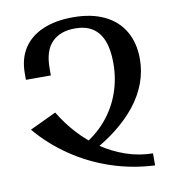

<svg xmlns="http://www.w3.org/2000/svg" viewBox="-82 -797 802 880"><g transform="rotate(-10 319.0 -357.0)"><path d="M254 -134Q324 -173 370 -227.5Q416 -282 439 -347.5Q462 -413 462 -485Q462 -549 445.5 -590Q429 -631 397 -651.5Q365 -672 316 -672Q247 -672 208.5 -633Q170 -594 170 -512V-479H54V-509Q54 -578 85.5 -626Q117 -674 176 -699Q235 -724 316 -724Q401 -724 461.5 -695Q522 -666 553.5 -611.5Q585 -557 585 -483Q585 -425 565 -371Q545 -317 507 -269Q469 -221 416 -179Q363 -137 297 -102ZM569 10Q463 5 365 -28Q267 -61 183.5 -118Q100 -175 37 -250L160 -308Q193 -253 236.5 -205.5Q280 -158 332.5 -123Q385 -88 444.5 -67.5Q504 -47 569 -46Z"/></g></svg>

Font: Noto Serif Armenian Medium
Style: Regular
Weight: 500
Version: Version 2.007